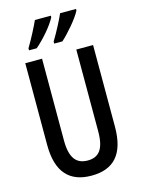

<svg xmlns="http://www.w3.org/2000/svg" viewBox="-138 -1017 811 1105"><g transform="rotate(-15 267.0 -465.0)"><path d="M428 -931V-940H333C321 -911 285 -841 255 -792V-780H304C343 -815 407 -888 428 -931ZM278 -931V-940H183C169 -909 136 -843 105 -792V-780H151C200 -822 255 -886 278 -931ZM469 -227V-714H369V-227C369 -121 335 -80 268 -80C201 -80 165 -122 165 -226V-714H65V-226C65 -65 136 10 267 10C400 10 469 -65 469 -227Z"/></g></svg>

Font: Noto Sans Lao ExtraCondensed Medium
Style: Regular
Weight: 500
Width: 2
Designer: Monotype Design Team
Foundry: Monotype Imaging Inc.
Version: Version 2.003